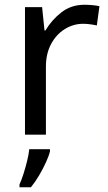

<svg xmlns="http://www.w3.org/2000/svg" viewBox="-20 -566 453 807"><path d="M335 -546Q350 -546 367.5 -544.5Q385 -543 398 -540L387 -459Q374 -462 358.5 -464Q343 -466 329 -466Q288 -466 252 -443.5Q216 -421 194.5 -380.5Q173 -340 173 -286V0H85V-536H157L167 -438H171Q197 -482 238 -514Q279 -546 335 -546ZM190 70Q186 88 173.5 115.5Q161 143 144.5 171Q128 199 110 221H62V209Q70 192 78.5 165.5Q87 139 94 110.5Q101 82 103 61H190Z"/></svg>

Font: Noto Sans Old North Arabian
Style: Regular
Weight: 400
Designer: Monotype Design Team
Foundry: Monotype Imaging Inc.
Version: Version 2.001; ttfautohint (v1.8.4.7-5d5b)